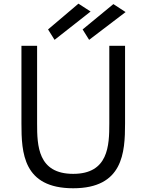

<svg xmlns="http://www.w3.org/2000/svg" viewBox="-20 -1006 790 1036"><path d="M95.7 -339.8C95.7 -182.1 104.5 9.8 375 9.8C643.6 9.8 654.8 -182.1 654.8 -339.8V-758.8H569.8V-339.8C569.8 -220.2 564.9 -67.9 375 -67.9C184.1 -67.9 180.2 -220.2 180.2 -339.8V-758.8H95.7ZM274.4 -791 468.8 -943.8 403.3 -986.3 239.3 -847.2ZM460.9 -791 657.7 -940.9 591.8 -983.9 425.8 -847.2Z"/></svg>

Font: Duru Sans
Style: Regular
Weight: 400
Designer: Onur Yazıcıgil
Foundry: Onur Yazıcıgil
Version: Version 1.002